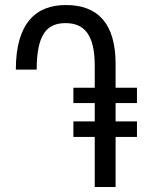

<svg xmlns="http://www.w3.org/2000/svg" viewBox="-20 -744 574 764"><path d="M272 -261V-199H357V0H440V-199H525V-261H440V-334H525V-395H440V-489C440 -650 370 -724 242 -724C122 -724 43 -651 43 -467H126C126 -612 170 -652 241 -652C315 -652 357 -606 357 -483V-395H272V-334H357V-261Z"/></svg>

Font: Noto Sans Armenian ExtraCondensed
Style: Regular
Weight: 400
Width: 2
Designer: Monotype Design Team
Foundry: Monotype Imaging Inc.
Version: Version 2.008